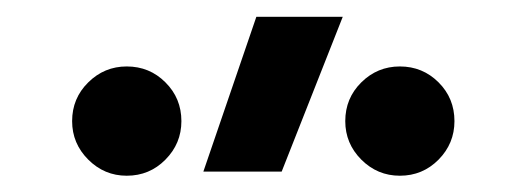

<svg xmlns="http://www.w3.org/2000/svg" viewBox="-20 -815 626 230"><path d="M223.6 -609.4 287.1 -794.9H390.6L317.4 -609.4ZM131.8 -604.5Q105 -604.5 85.7 -623.8Q66.4 -643.1 66.4 -669.9Q66.4 -697.3 85.7 -716.3Q105 -735.4 131.8 -735.4Q159.2 -735.4 178.2 -716.3Q197.3 -697.3 197.3 -669.9Q197.3 -643.1 178.2 -623.8Q159.2 -604.5 131.8 -604.5ZM459 -604.5Q432.1 -604.5 412.8 -623.8Q393.6 -643.1 393.6 -669.9Q393.6 -697.3 412.8 -716.3Q432.1 -735.4 459 -735.4Q486.3 -735.4 505.4 -716.3Q524.4 -697.3 524.4 -669.9Q524.4 -643.1 505.4 -623.8Q486.3 -604.5 459 -604.5Z"/></svg>

Font: Cascadia Code NF
Style: Regular
Weight: 400
Monospace: yes
Designer: Aaron Bell
Foundry: Saja Typeworks
Version: Version 2404.023; ttfautohint (v1.8.4)